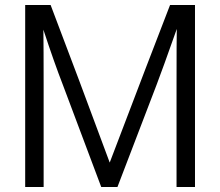

<svg xmlns="http://www.w3.org/2000/svg" viewBox="-20 -750 883 770"><path d="M762 -730V0H688V-410Q688 -597 689 -634Q630 -467 608 -410L451 0H386L232 -410Q197 -500 154 -631Q155 -558 155 -410V0H81V-730H183Q292 -444 420 -98Q587 -537 662 -730Z"/></svg>

Font: Nacelle Light
Style: Regular
Weight: 300
Designer: Sora Sagano
Foundry: Sora Sagano
Version: Version 1.000;FEAKit 1.0